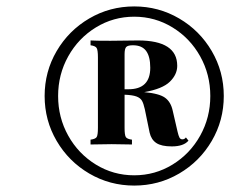

<svg xmlns="http://www.w3.org/2000/svg" viewBox="-20 -802 725 598"><path d="M677 -503Q677 -427 639.5 -363Q602 -299 538 -261.5Q474 -224 398 -224Q322 -224 258 -261.5Q194 -299 156.5 -363Q119 -427 119 -503Q119 -579 156.5 -643Q194 -707 258 -744.5Q322 -782 398 -782Q474 -782 538 -744.5Q602 -707 639.5 -643Q677 -579 677 -503ZM635 -503Q635 -570 603.5 -626.5Q572 -683 517.5 -716.5Q463 -750 398 -750Q333 -750 278.5 -716.5Q224 -683 192.5 -626.5Q161 -570 161 -503Q161 -436 192.5 -379.5Q224 -323 278.5 -289.5Q333 -256 398 -256Q463 -256 517.5 -289.5Q572 -323 603.5 -379.5Q635 -436 635 -503ZM567 -364Q552 -346 515 -346Q483 -346 467 -356.5Q451 -367 446 -389L431 -462Q427 -480 422 -488.5Q417 -497 405 -501.5Q393 -506 368 -507V-404Q368 -381 372 -375Q376 -369 391 -367V-352L328 -353L262 -352V-367Q277 -369 281 -375Q285 -381 285 -404V-623Q285 -646 281 -652.5Q277 -659 262 -661V-676Q276 -675 324 -675L410 -676Q532 -676 532 -597Q532 -570 509 -547.5Q486 -525 429 -515Q475 -511 493.5 -498Q512 -485 518 -457L533 -392Q536 -379 539 -373.5Q542 -368 548 -368Q555 -368 559 -374ZM368 -633V-524H380Q448 -524 448 -591Q448 -626 435 -643.5Q422 -661 394 -661Q378 -661 373 -655.5Q368 -650 368 -633Z"/></svg>

Font: Playfair Display SC
Style: Bold Italic
Weight: 700
Italic angle: -14°
Designer: Claus Eggers Sørensen
Foundry: Claus Eggers Sørensen
Version: Version 1.200; ttfautohint (v1.6)